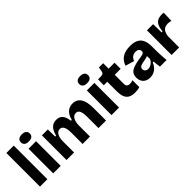

<svg xmlns="http://www.w3.org/2000/svg" viewBox="178 -1824 2908 2908"><g transform="rotate(-45 1632.5 -370.0)"><path d="M62 0V-720H220V0Z M345 0V-528H506V0ZM426 -602Q380 -602 355.5 -621.5Q331 -641 331 -677Q331 -715 355.5 -734.5Q380 -754 426 -754Q473 -754 497.5 -734.5Q522 -715 522 -678Q522 -641 497.5 -621.5Q473 -602 426 -602Z M631 0V-341V-528H758L760 -373H780Q794 -430 817 -467.5Q840 -505 873 -523.5Q906 -542 950 -542Q996 -542 1026.5 -522.5Q1057 -503 1075 -465.5Q1093 -428 1099 -373H1116Q1132 -432 1158 -469.5Q1184 -507 1220 -524.5Q1256 -542 1298 -542Q1343 -542 1376.5 -524.5Q1410 -507 1432.5 -472.5Q1455 -438 1466 -386.5Q1477 -335 1477 -267V0H1315V-247Q1315 -300 1306.5 -335Q1298 -370 1280 -387.5Q1262 -405 1234 -405Q1202 -405 1179.5 -384Q1157 -363 1145 -325.5Q1133 -288 1133 -241V0H975V-244Q975 -299 965.5 -334Q956 -369 937.5 -387Q919 -405 891 -405Q859 -405 837 -384Q815 -363 803.5 -325.5Q792 -288 792 -241V0Z M1594 0V-528H1755V0ZM1675 -602Q1629 -602 1604.5 -621.5Q1580 -641 1580 -677Q1580 -715 1604.5 -734.5Q1629 -754 1675 -754Q1722 -754 1746.5 -734.5Q1771 -715 1771 -678Q1771 -641 1746.5 -621.5Q1722 -602 1675 -602Z M2086 13Q1993 13 1949 -36.5Q1905 -86 1905 -195V-402H1830L1833 -527H1887Q1919 -528 1935.5 -537Q1952 -546 1956 -571L1969 -645H2060V-528H2187V-397H2060V-202Q2060 -168 2076.5 -152Q2093 -136 2127 -136Q2146 -136 2163 -140Q2180 -144 2191 -151V-2Q2159 8 2132.5 10.5Q2106 13 2086 13Z M2410 14Q2366 14 2332 -3.5Q2298 -21 2279 -54.5Q2260 -88 2260 -136Q2260 -181 2277.5 -210.5Q2295 -240 2328.5 -257.5Q2362 -275 2409 -286.5Q2456 -298 2516 -307Q2545 -312 2564.5 -316.5Q2584 -321 2594 -331Q2604 -341 2604 -360Q2604 -385 2586 -403Q2568 -421 2528 -421Q2500 -421 2477.5 -411Q2455 -401 2439 -382Q2423 -363 2415 -336L2273 -378Q2286 -420 2309.5 -451Q2333 -482 2366 -502.5Q2399 -523 2441.5 -532.5Q2484 -542 2532 -542Q2612 -542 2662.5 -516.5Q2713 -491 2737.5 -437.5Q2762 -384 2762 -300V-219Q2762 -183 2763.5 -146.5Q2765 -110 2767.5 -73.5Q2770 -37 2774 0H2632Q2628 -23 2624 -55.5Q2620 -88 2618 -122H2599Q2585 -84 2558.5 -52.5Q2532 -21 2494.5 -3.5Q2457 14 2410 14ZM2483 -100Q2501 -100 2519.5 -106.5Q2538 -113 2555 -124.5Q2572 -136 2586 -153Q2600 -170 2607 -190L2605 -269L2627 -264Q2608 -252 2585 -245Q2562 -238 2538.5 -234Q2515 -230 2492.5 -225.5Q2470 -221 2452.5 -214Q2435 -207 2425 -195Q2415 -183 2415 -162Q2415 -134 2434 -117Q2453 -100 2483 -100Z M2881 0V-245V-528H3013L3016 -349H3036Q3043 -419 3062.5 -460.5Q3082 -502 3118.5 -521Q3155 -540 3209 -540Q3217 -540 3227 -539.5Q3237 -539 3250 -537L3244 -365Q3228 -373 3209.5 -375.5Q3191 -378 3177 -378Q3138 -378 3109.5 -363Q3081 -348 3064.5 -317Q3048 -286 3043 -239V0Z"/></g></svg>

Font: Bricolage Grotesque ExtraBold
Style: Regular
Weight: 800
Designer: Mathieu Triay
Foundry: Atelier Triay
Version: Version 1.001;gftools[0.9.33.dev8+g029e19f]